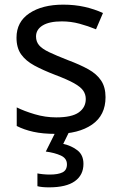

<svg xmlns="http://www.w3.org/2000/svg" viewBox="-20 -566 519 826"><path d="M434 -148Q434 -70 376 -30Q318 10 220 10Q164 10 123.5 1Q83 -8 52 -24V-104Q84 -88 129.5 -74.5Q175 -61 222 -61Q289 -61 319 -82.5Q349 -104 349 -140Q349 -160 338 -176Q327 -192 298.5 -208Q270 -224 217 -244Q165 -264 128 -284Q91 -304 71 -332Q51 -360 51 -404Q51 -472 106.5 -509Q162 -546 252 -546Q301 -546 343.5 -536.5Q386 -527 423 -510L393 -440Q359 -454 322 -464Q285 -474 246 -474Q192 -474 163.5 -456.5Q135 -439 135 -409Q135 -387 148 -371.5Q161 -356 191.5 -341.5Q222 -327 273 -307Q324 -288 360 -268Q396 -248 415 -219.5Q434 -191 434 -148ZM339 139Q339 187 302 213.5Q265 240 191 240Q159 240 141 235V180Q150 182 165 183.5Q180 185 194 185Q230 185 249 175.5Q268 166 268 141Q268 115 241.5 103Q215 91 177 86L220 0H278L252 53Q288 61 313.5 81Q339 101 339 139Z"/></svg>

Font: Noto Sans Lydian
Style: Regular
Weight: 400
Designer: Monotype Design Team
Foundry: Monotype Imaging Inc.
Version: Version 2.002; ttfautohint (v1.8.4.7-5d5b)